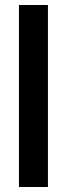

<svg xmlns="http://www.w3.org/2000/svg" viewBox="-20 -749 268 769"><path d="M56 0V-729H172V0Z"/></svg>

Font: Mona Sans Expanded Medium
Style: Regular
Weight: 500
Width: 7
Designer: Deni Anggara
Foundry: GitHub
Version: Version 2.000